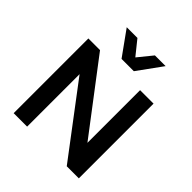

<svg xmlns="http://www.w3.org/2000/svg" viewBox="-244 -1110 1281 1281"><g transform="rotate(45 396.5 -469.5)"><path d="M89 0V-705H199L587 -195H577V-705H704V0H590L207 -507H216V0ZM342 -765 217 -939H318L400 -837L483 -939H584L458 -765Z"/></g></svg>

Font: Nunito Sans 9pt
Style: Bold
Weight: 700
Version: Version 3.101;gftools[0.9.27]